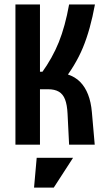

<svg xmlns="http://www.w3.org/2000/svg" viewBox="-20 -645 478 856"><path d="M48.8 -625H158.2V-325.2H197.3Q293 -325.2 337.4 -279.8Q381.8 -234.4 389.6 -145.5L402.3 0H288.1L281.2 -137.7Q279.3 -177.7 270 -201.7Q260.7 -225.6 242.2 -236.3Q223.6 -247.1 194.3 -247.1H158.2V0H48.8ZM288.1 -625H403.3Q382.8 -512.7 349.6 -432.6Q316.4 -352.5 254.9 -275.4L166 -320.3Q213.9 -386.7 242.2 -457Q270.5 -527.3 288.1 -625ZM143.6 58.6H305.7L219.7 191.4H131.8Z"/></svg>

Font: Sudo Var
Style: Regular
Weight: 400
Monospace: yes
Designer: Jens Kutilek
Foundry: Jens Kutilek
Version: Version 0.065;FEAKit 1.0